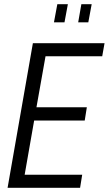

<svg xmlns="http://www.w3.org/2000/svg" viewBox="-20 -891 516 911"><path d="M16 0 136 -686H476L465 -624H196L153 -382H392L382 -319H142L97 -62H370L360 0ZM236 -785 252 -871H302L286 -785ZM351 -785 366 -871H415L399 -785Z"/></svg>

Font: Archivo ExtraCondensed Light
Style: Italic
Weight: 300
Width: 2
Italic angle: -10°
Designer: Hector Gatti
Foundry: Omnibus-Type
Version: Version 2.001